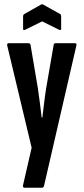

<svg xmlns="http://www.w3.org/2000/svg" viewBox="-20 -693 392 898"><path d="M95 185Q85 185 88 172L128 -2L14 -479Q11 -491 21 -491H112Q122 -491 123 -482L157 -281Q162 -249 166.5 -212Q171 -175 175 -143H178Q182 -175 186.5 -212.5Q191 -250 196 -281L231 -483Q232 -491 241 -491H330Q335 -491 337 -488Q339 -485 337 -479L186 176Q184 185 176 185ZM98 -554Q88 -549 88 -558V-615Q88 -624 93 -627L171 -671Q177 -675 183 -671L262 -627Q266 -624 266 -615V-558Q266 -550 256 -554L177 -593Z"/></svg>

Font: Sofia Sans Extra Condensed
Style: Bold
Weight: 700
Designer: Botio Nikoltchev, Ani Petrova
Foundry: lettersoup
Version: Version 4.101